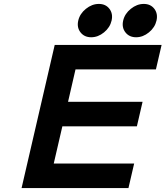

<svg xmlns="http://www.w3.org/2000/svg" viewBox="-20 -959 844 979"><path d="M90 0 259 -730H804L775 -605H365L327 -440H707L678 -315H298L254 -125H664L635 0ZM390.5 -794Q371 -819 379 -854Q387 -889 418 -914Q449 -939 484 -939Q519 -939 538 -914Q557 -889 549 -854Q541 -819 510.5 -794Q480 -769 445 -769Q410 -769 390.5 -794ZM619.5 -794Q600 -819 608 -854Q616 -889 647 -914Q678 -939 713 -939Q748 -939 767 -914Q786 -889 778 -854Q770 -819 739.5 -794Q709 -769 674 -769Q639 -769 619.5 -794Z"/></svg>

Font: Miedinger
Style: Bold-Italic
Weight: 700
Italic angle: -13°
Version: Version 001.000